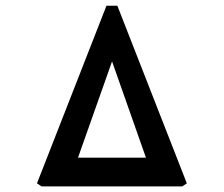

<svg xmlns="http://www.w3.org/2000/svg" viewBox="-20 -668 802 688"><path d="M129 0H633L649.5 -11L400.5 -647.5H361.5L112.5 -11ZM259.5 -103 381.5 -448 503 -103Z"/></svg>

Font: Spartan
Style: Bold
Weight: 700
Designer: Matt Bailey, Mirko Velimirovic
Foundry: Matt Bailey
Version: Version 1.003; ttfautohint (v1.8.3)